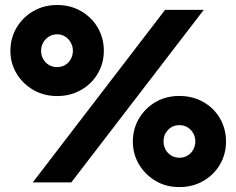

<svg xmlns="http://www.w3.org/2000/svg" viewBox="-20 -740 959 779"><path d="M22.2 -533.5Q22.2 -483.2 47.3 -441.5Q72.5 -399.8 115.3 -375.1Q158.1 -350.3 212.3 -350.3Q266.2 -350.3 309.4 -375.3Q352.6 -400.2 376.9 -441.9Q401.3 -483.6 401.3 -533.9Q401.3 -585.3 376.9 -627.4Q352.6 -669.4 309.4 -694.5Q266.2 -719.7 211.9 -719.7Q158.3 -719.7 115.4 -694.9Q72.5 -670.2 47.3 -627.8Q22.2 -585.4 22.2 -533.5ZM146.7 -533.4Q146.7 -551.8 155.2 -567Q163.7 -582.1 178.3 -591.4Q193 -600.7 212.2 -600.7Q230.8 -600.7 245.1 -591.2Q259.4 -581.8 267.5 -566.7Q275.7 -551.6 275.7 -533.7Q275.7 -516.5 267.8 -501.3Q259.9 -486 245.3 -476.9Q230.8 -467.8 211.5 -467.8Q193 -467.8 178.3 -476.5Q163.7 -485.1 155.2 -500.5Q146.7 -515.9 146.7 -533.4ZM519 -165.4Q519 -115.1 543.8 -73.3Q568.7 -31.5 611 -6.2Q653.3 19 707.5 19Q762 19 805.2 -6Q848.4 -31.1 872.7 -73Q897 -114.9 897 -165.4Q897 -217 872.8 -259.1Q848.6 -301.2 805.3 -325.9Q762 -350.7 707.5 -350.7Q653.4 -350.7 611.1 -325.9Q568.7 -301.2 543.8 -259.1Q519 -217 519 -165.4ZM643.5 -166.8Q643.5 -184.5 651.7 -199.3Q659.9 -214.1 674.1 -223.1Q688.4 -232.2 708.2 -232.2Q727 -232.2 741.3 -223.2Q755.6 -214.2 764 -199.4Q772.5 -184.5 772.5 -166.2Q772.5 -148.6 764.3 -133.4Q756.1 -118.3 741.5 -109.2Q726.9 -100 707.7 -100Q689.2 -100 674.3 -109.1Q659.5 -118.3 651.5 -133.7Q643.5 -149.2 643.5 -166.8ZM649.8 -700 113 0H269.3L806.7 -700Z"/></svg>

Font: Jost* Book
Style: Regular
Weight: 400
Version: Version 3.000